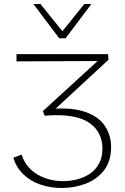

<svg xmlns="http://www.w3.org/2000/svg" viewBox="-20 -927 619 954"><path d="M287 7Q230 7 180.5 -10Q131 -27 96 -61Q61 -95 46 -143L87 -159Q102 -114 133 -85Q164 -56 205.5 -41.5Q247 -27 293 -27Q331 -27 366 -36.5Q401 -46 428.5 -65Q456 -84 472.5 -115Q489 -146 489 -189Q489 -226 474.5 -258Q460 -290 427.5 -314Q395 -338 340 -348.5Q285 -359 202 -352L193 -375L486 -643L501 -624L62 -622V-658H517L519 -630L227 -360L221 -385Q334 -395 402 -371.5Q470 -348 501 -301.5Q532 -255 532 -196Q532 -126 497 -81Q462 -36 406 -14.5Q350 7 287 7ZM274 -737 283 -763 399 -907H434L306 -737ZM274 -737 146 -907H181L298 -762L306 -737Z"/></svg>

Font: Ysabeau Infant ExtraLight
Style: Regular
Weight: 250
Designer: Christian Thalmann (Catharsis Fonts)
Version: Version 2.001;gftools[0.9.30]; featfreeze: ss01,ss02,lnum